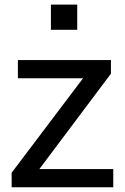

<svg xmlns="http://www.w3.org/2000/svg" viewBox="-20 -792 527 812"><path d="M29.3 0V-61.5L331.1 -460.9H55.7V-538.1H449.2V-480.5L146.5 -77.1H459V0ZM195.3 -666V-772.5H306.6V-666Z"/></svg>

Font: Gothic A1 Medium
Style: Regular
Weight: 500
Designer: HanYang I&C Co.,Ltd.
Foundry: HanYang I&C Co.,Ltd.
Version: Version 2.50